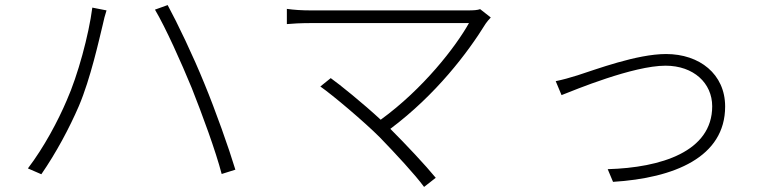

<svg xmlns="http://www.w3.org/2000/svg" viewBox="-20 -705 3040 757"><path d="M243 -309C209 -229 154 -125 90 -41L143 -18C201 -102 253 -199 291 -287C337 -395 371 -550 385 -607C389 -627 394 -645 400 -664L344 -675C330 -567 287 -408 243 -309ZM736 -358C778 -252 830 -111 854 -19L908 -36C882 -122 829 -271 786 -375C741 -486 679 -615 641 -685L591 -667C634 -594 694 -460 736 -358Z M1477 -164C1539 -100 1617 -16 1652 32L1698 -4C1658 -53 1581 -135 1519 -197C1699 -332 1824 -497 1895 -612C1900 -619 1907 -628 1915 -636L1873 -669C1863 -665 1847 -664 1826 -664C1730 -664 1249 -664 1205 -664C1170 -664 1139 -666 1111 -670V-610C1130 -612 1167 -614 1205 -614C1252 -614 1738 -614 1829 -614C1777 -521 1649 -355 1481 -233C1412 -297 1318 -373 1284 -397L1243 -364C1293 -329 1416 -225 1477 -164Z M2171 -385 2194 -330C2245 -350 2476 -446 2604 -446C2715 -446 2788 -377 2788 -286C2788 -107 2586 -44 2376 -38L2397 12C2638 -3 2839 -85 2839 -285C2839 -413 2738 -492 2606 -492C2491 -492 2329 -431 2257 -408C2225 -398 2200 -391 2171 -385Z"/></svg>

Font: Noto Sans SC Light
Style: Regular
Weight: 300
Designer: Ryoko NISHIZUKA 西塚涼子 (kana, bopomofo & ideographs); Paul D. Hunt (Latin, Greek & Cyrillic); Sandoll Communications 산돌커뮤니
Foundry: Adobe
Version: Version 2.004;hotconv 1.0.118;makeotfexe 2.5.65603